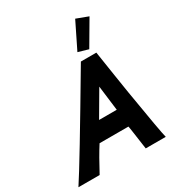

<svg xmlns="http://www.w3.org/2000/svg" viewBox="-221 -998 1047 1129"><g transform="rotate(-30 302.5 -434.0)"><path d="M573 0H437Q414 -164 413 -162H217Q176 -98 124 0H-20Q54 -112 362 -633H467Q477 -567 493.5 -461.5Q510 -356 513 -338Q563 -35 573 0ZM283 -282H403Q396 -339 382 -451Q316 -337 283 -282ZM459 -868 539 -838 441 -671 372 -691ZM459 -868 539 -838 441 -671 372 -691Z"/></g></svg>

Font: GFS Neohellenic Rg
Style: Bold Italic
Weight: 700
Italic angle: -12°
Designer: Designed by Takis Katsoulidis and George D. Matthiopoulos.
Foundry: Designed by Takis Katsoulidis and George D. Matthiopoulos.
Version: Version 1.0